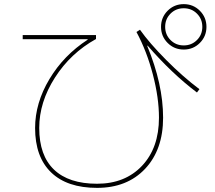

<svg xmlns="http://www.w3.org/2000/svg" viewBox="-20 -860 1040 930"><path d="M792 -652Q760 -684 760 -730Q760 -776 792 -808Q824 -840 870 -840Q916 -840 948 -808Q980 -776 980 -730Q980 -684 948 -652Q916 -620 870 -620Q824 -620 792 -652ZM404 -670H90V-690H445V-671Q322 -603 246 -484Q170 -365 170 -240Q170 -107 241.5 -38.5Q313 30 450 30Q586 30 668 -57Q750 -144 750 -290Q750 -386 720.5 -499Q691 -612 641 -705L658 -716Q704 -651 785 -569.5Q866 -488 946 -428L934 -412Q812 -504 695 -639L693 -638Q770 -452 770 -290Q770 -135 683 -42.5Q596 50 450 50Q305 50 227.5 -25Q150 -100 150 -240Q150 -361 219.5 -477Q289 -593 405 -668ZM934 -666Q960 -692 960 -730Q960 -768 934 -794Q908 -820 870 -820Q832 -820 806 -794Q780 -768 780 -730Q780 -692 806 -666Q832 -640 870 -640Q908 -640 934 -666Z"/></svg>

Font: Mplus 1p Thin
Style: Regular
Weight: 250
Version: Version 1.061